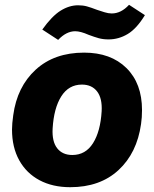

<svg xmlns="http://www.w3.org/2000/svg" viewBox="-20 -769 641 799"><path d="M30 -230Q30 -254 35 -289Q51 -408 128.5 -479Q206 -550 330 -550Q441 -550 506 -486Q571 -422 571 -311Q571 -280 567 -253Q550 -132 473 -61Q396 10 272 10Q199 10 144.5 -19Q90 -48 60 -102Q30 -156 30 -230ZM403 -306Q406 -360 384 -388.5Q362 -417 321 -417Q266 -417 235 -368Q204 -319 199 -234Q196 -180 218 -152Q240 -124 281 -124Q336 -124 367 -173Q398 -222 403 -306ZM349 -624Q315 -639 293 -639Q256 -639 222 -603L156 -646Q196 -702 232 -724.5Q268 -747 305 -747Q325 -747 341.5 -742.5Q358 -738 384 -728Q399 -723 415 -718Q431 -713 445 -713Q484 -713 517 -749L583 -706Q549 -650 511.5 -627.5Q474 -605 432 -605Q409 -605 391 -610Q373 -615 349 -624Z"/></svg>

Font: Mona Sans ExtraBold
Style: Italic
Weight: 800
Italic angle: -11.7°
Designer: Deni Anggara
Foundry: GitHub
Version: Version 2.000